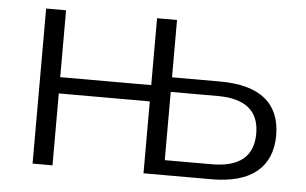

<svg xmlns="http://www.w3.org/2000/svg" viewBox="-43 -602 1059 665"><g transform="rotate(5 486.0 -269.5)"><path d="M91.8 0V-539.1H161.1V-306.6H477.5V-539.1H546.9V-339.8H713.9Q818.4 -339.8 871.1 -296.9Q923.8 -253.9 923.8 -170.9Q923.8 -87.9 870.6 -43.9Q817.4 0 713.9 0H477.5V-250H161.1V0ZM546.9 -51.8H710Q854.5 -51.8 854.5 -170.9Q854.5 -289.1 710 -289.1H546.9Z"/></g></svg>

Font: Min Sans Light
Style: Regular
Weight: 300
Designer: Jinseong-Kim, NotoSansCJK, Nunito
Foundry: Jinseong-Kim
Version: Version 1.400;Glyphs 3.1.2 (3151)